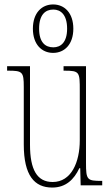

<svg xmlns="http://www.w3.org/2000/svg" viewBox="-20 -834 498 864"><path d="M219 -596C270 -596 310 -634 310 -705C310 -776 270 -814 219 -814C168 -814 128 -776 128 -705C128 -634 168 -596 219 -596ZM220 -621C184 -621 156 -643 156 -705C156 -768 184 -791 220 -791C253 -791 282 -768 282 -705C282 -643 253 -621 220 -621ZM215 10C276 10 313 -26 337 -77H341L343 0H440V-20H438C372 -20 367 -24 367 -101V-536H266V-516H269C339 -516 339 -510 339 -426V-203C339 -104 301 -15 217 -15C147 -15 115 -70 115 -183V-536H12V-516H16C81 -516 87 -511 87 -443V-184C87 -44 135 10 215 10Z"/></svg>

Font: Noto Serif Hebrew ExtraCondensed Thin
Style: Regular
Weight: 100
Width: 2
Designer: Monotype Design Team
Foundry: Monotype Imaging Inc.
Version: Version 2.004